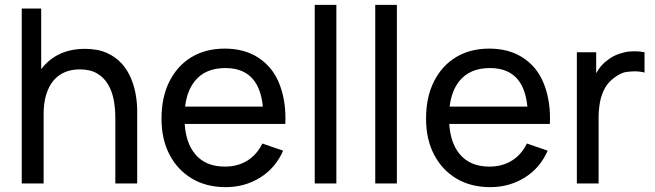

<svg xmlns="http://www.w3.org/2000/svg" viewBox="-20 -755 2697 790"><path d="M454.5 0V-270.5Q454.5 -309 447.8 -344.5Q441 -380 424.2 -408.2Q407.5 -436.5 379.2 -453Q351 -469.5 308 -469.5Q274.5 -469.5 247.2 -458.2Q220 -447 200.5 -424Q181 -401 170.2 -366.2Q159.5 -331.5 159.5 -284.5V0H69.5V-720H149.5V-470.5Q174 -503 209 -524Q260 -554 329.5 -554Q382 -554 419 -537.5Q456 -521 480.5 -493.8Q505 -466.5 519 -432.8Q533 -399 538.8 -364.2Q544.5 -329.5 544.5 -298.5V0Z M908.5 15Q829 15 769.8 -20.2Q710.5 -55.5 677.5 -118.8Q644.5 -182 644.5 -266.5Q644.5 -355 677 -419.8Q709.5 -484.5 767.8 -519.8Q826 -555 904.5 -555Q986 -555 1043.2 -517.5Q1100.5 -480 1127.5 -414.8Q1154.5 -349.5 1154.5 -268Q1154.5 -256.5 1154 -245H740Q745 -167.5 782 -122Q825 -69.5 904.5 -69.5Q958 -69.5 997.5 -94Q1037 -118.5 1059.5 -164.5L1145 -135Q1113.5 -63.5 1050.2 -24.2Q987 15 908.5 15ZM1061.5 -316.5Q1054.5 -387 1023.5 -426Q984.5 -475 907.5 -475Q825 -475 782 -422Q749.5 -382 741.5 -316.5Z M1275 0V-735H1364V0Z M1524 0V-735H1613V0Z M1997 15Q1917.5 15 1858.2 -20.2Q1799 -55.5 1766 -118.8Q1733 -182 1733 -266.5Q1733 -355 1765.5 -419.8Q1798 -484.5 1856.2 -519.8Q1914.5 -555 1993 -555Q2074.5 -555 2131.8 -517.5Q2189 -480 2216 -414.8Q2243 -349.5 2243 -268Q2243 -256.5 2242.5 -245H1828.5Q1833.5 -167.5 1870.5 -122Q1913.5 -69.5 1993 -69.5Q2046.5 -69.5 2086 -94Q2125.5 -118.5 2148 -164.5L2233.5 -135Q2202 -63.5 2138.8 -24.2Q2075.5 15 1997 15ZM2150 -316.5Q2143 -387 2112 -426Q2073 -475 1996 -475Q1913.5 -475 1870.5 -422Q1838 -382 1830 -316.5Z M2353.5 0V-540H2433V-454Q2438.5 -463.5 2445 -472.5Q2460 -493.5 2479 -507Q2500 -524 2526.5 -533Q2553 -542 2570 -543Q2587 -544 2593.5 -544Q2614 -544 2632 -540V-456.5Q2613 -461.5 2591.5 -461.5Q2581 -461.5 2559 -459.2Q2537 -457 2508.5 -436Q2482.5 -417.5 2468.2 -391Q2454 -364.5 2448.5 -333.8Q2443 -303 2443 -271V0Z"/></svg>

Font: Cns Manrope Med
Style: Regular
Weight: 500
Designer: Mikhail Sharanda
Foundry: Mikhail Sharanda
Version: Version 4.504